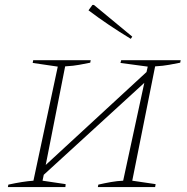

<svg xmlns="http://www.w3.org/2000/svg" viewBox="-20 -761 761 781"><path d="M12 0 14 -10Q73 -23 116 -26L215 -490L113 -505L115 -516H349L347 -506Q326 -502 303 -497.5Q280 -493 245 -491L166 -90L576 -468L581 -490L470 -505L473 -516H715L713 -506Q692 -502 668.5 -497.5Q645 -493 611 -491L518 -26L613 -12L611 0H378L380 -10Q406 -16 431.5 -20.5Q457 -25 481 -26L567 -424L158 -50L153 -26L247 -12L246 0ZM512 -603Q466 -631 423.5 -659.5Q381 -688 340 -719L356 -741H362L518 -612Z"/></svg>

Font: Piazzolla SC Thin
Style: Italic
Weight: 100
Italic angle: -11.3°
Designer: Juan Pablo del Peral
Foundry: Huerta Tipografica
Version: Version 1.330